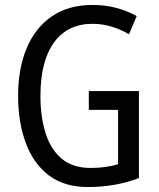

<svg xmlns="http://www.w3.org/2000/svg" viewBox="-20 -744 640 774"><path d="M338 -377H540V-26Q492 -8 441 1Q390 10 334 10Q239 10 177 -37Q115 -84 84 -167.5Q53 -251 53 -358Q53 -466 87 -548.5Q121 -631 188 -677.5Q255 -724 353 -724Q403 -724 447.5 -712.5Q492 -701 531 -679L500 -606Q466 -626 429 -637Q392 -648 353 -648Q252 -648 197.5 -572.5Q143 -497 143 -357Q143 -274 163.5 -208Q184 -142 228.5 -104.5Q273 -67 345 -67Q379 -67 406 -71Q433 -75 456 -82V-301H338Z"/></svg>

Font: Noto Sans Ethiopic Cond
Style: Regular
Weight: 400
Width: 3
Designer: Monotype Design Team
Foundry: Monotype Imaging Inc.
Version: Version 2.102; ttfautohint (v1.8.4.7-5d5b)